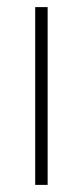

<svg xmlns="http://www.w3.org/2000/svg" viewBox="-20 -520 233 540"><path d="M79 0V-500H114V0Z"/></svg>

Font: Cairo Play ExtraLight
Style: Regular
Weight: 250
Version: Version 3.119